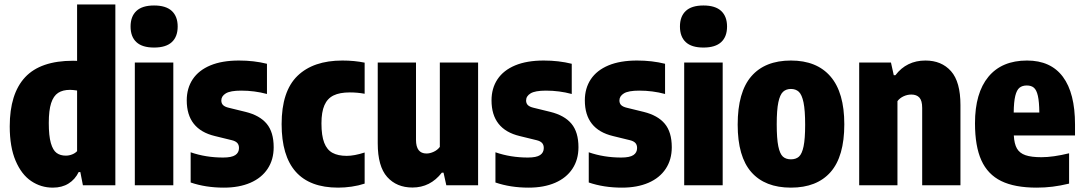

<svg xmlns="http://www.w3.org/2000/svg" viewBox="-20 -828 4842 858"><path d="M23.5 -263.5Q23.5 -409 92.2 -482.8Q161 -556.5 306.5 -556.5Q318.5 -556.5 324.5 -556V-808H495.5V0H350.5L339 -59H331.5Q315.5 -26 286.2 -7.8Q257 10.5 216 10.5Q163 10.5 119.5 -18.8Q76 -48 49.8 -109.5Q23.5 -171 23.5 -263.5ZM324.5 -152.5V-423.5Q304.5 -426.5 293 -426.5Q260.5 -426.5 239.8 -413Q219 -399.5 208.5 -367.2Q198 -335 198 -278.5Q198 -221 207.2 -188.8Q216.5 -156.5 233 -144.5Q249.5 -132.5 274 -132.5Q288.5 -132.5 302 -137.8Q315.5 -143 324.5 -152.5Z M582.5 0V-548.5H754.5V0ZM563.5 -709.5Q563.5 -754.5 589.5 -779Q615.5 -803.5 668.5 -803.5Q721.5 -803.5 747.8 -779Q774 -754.5 774 -709.5Q774 -664 747.8 -639.8Q721.5 -615.5 668.5 -615.5Q615.5 -615.5 589.5 -639.8Q563.5 -664 563.5 -709.5Z M832 -12.5V-147.5Q899.5 -124 977 -124Q1015 -124 1031.5 -135Q1048 -146 1048 -166.5Q1048 -181 1040.2 -189.2Q1032.5 -197.5 1016 -201.5L940.5 -220Q814.5 -250 814.5 -379.5Q814.5 -433.5 841.2 -473.8Q868 -514 920.2 -535.8Q972.5 -557.5 1048 -557.5Q1115 -557.5 1173 -543V-408Q1117.5 -423 1057.5 -423Q1009.5 -423 989.2 -410.8Q969 -398.5 969 -379Q969 -366 977 -358.2Q985 -350.5 1002 -346.5L1077.5 -328Q1140.5 -312.5 1171.8 -275Q1203 -237.5 1203 -170Q1203 -114.5 1176 -73.8Q1149 -33 1098.8 -11.2Q1048.5 10.5 980.5 10.5Q899 10.5 832 -12.5Z M1238.5 -273.5Q1238.5 -420 1309.2 -488.8Q1380 -557.5 1510 -557.5Q1563.5 -557.5 1609.5 -548V-409Q1577.5 -415 1543 -415Q1498 -415 1470.5 -401.5Q1443 -388 1429.8 -357.8Q1416.5 -327.5 1416.5 -276.5Q1416.5 -222 1428.8 -190.2Q1441 -158.5 1465.8 -145Q1490.5 -131.5 1529.5 -131.5Q1563 -131.5 1609.5 -146.5V-7.5Q1582.5 1.5 1551.5 6Q1520.5 10.5 1491 10.5Q1238.5 10.5 1238.5 -273.5Z M1668 -187.5V-548.5H1839V-203Q1839 -142 1886 -142Q1901.5 -142 1918.2 -149.8Q1935 -157.5 1945.5 -171.5V-548.5H2116.5V0H1974.5L1962 -56.5H1954.5Q1903 10 1823 10Q1752.5 10 1710.2 -37.2Q1668 -84.5 1668 -187.5Z M2194 -12.5V-147.5Q2261.5 -124 2339 -124Q2377 -124 2393.5 -135Q2410 -146 2410 -166.5Q2410 -181 2402.2 -189.2Q2394.5 -197.5 2378 -201.5L2302.5 -220Q2176.5 -250 2176.5 -379.5Q2176.5 -433.5 2203.2 -473.8Q2230 -514 2282.2 -535.8Q2334.5 -557.5 2410 -557.5Q2477 -557.5 2535 -543V-408Q2479.5 -423 2419.5 -423Q2371.5 -423 2351.2 -410.8Q2331 -398.5 2331 -379Q2331 -366 2339 -358.2Q2347 -350.5 2364 -346.5L2439.5 -328Q2502.5 -312.5 2533.8 -275Q2565 -237.5 2565 -170Q2565 -114.5 2538 -73.8Q2511 -33 2460.8 -11.2Q2410.5 10.5 2342.5 10.5Q2261 10.5 2194 -12.5Z M2611 -12.5V-147.5Q2678.5 -124 2756 -124Q2794 -124 2810.5 -135Q2827 -146 2827 -166.5Q2827 -181 2819.2 -189.2Q2811.5 -197.5 2795 -201.5L2719.5 -220Q2593.5 -250 2593.5 -379.5Q2593.5 -433.5 2620.2 -473.8Q2647 -514 2699.2 -535.8Q2751.5 -557.5 2827 -557.5Q2894 -557.5 2952 -543V-408Q2896.5 -423 2836.5 -423Q2788.5 -423 2768.2 -410.8Q2748 -398.5 2748 -379Q2748 -366 2756 -358.2Q2764 -350.5 2781 -346.5L2856.5 -328Q2919.5 -312.5 2950.8 -275Q2982 -237.5 2982 -170Q2982 -114.5 2955 -73.8Q2928 -33 2877.8 -11.2Q2827.5 10.5 2759.5 10.5Q2678 10.5 2611 -12.5Z M3037.5 0V-548.5H3209.5V0ZM3018.5 -709.5Q3018.5 -754.5 3044.5 -779Q3070.5 -803.5 3123.5 -803.5Q3176.5 -803.5 3202.8 -779Q3229 -754.5 3229 -709.5Q3229 -664 3202.8 -639.8Q3176.5 -615.5 3123.5 -615.5Q3070.5 -615.5 3044.5 -639.8Q3018.5 -664 3018.5 -709.5Z M3276.5 -271Q3276.5 -416.5 3337.5 -487Q3398.5 -557.5 3514.5 -557.5Q3630 -557.5 3691.5 -486Q3753 -414.5 3753 -272.5Q3753 -129 3691.8 -59.2Q3630.5 10.5 3514.5 10.5Q3398.5 10.5 3337.5 -58.8Q3276.5 -128 3276.5 -271ZM3578 -270.5Q3578 -335 3570.8 -370Q3563.5 -405 3549.8 -417.8Q3536 -430.5 3514.5 -430.5Q3493 -430.5 3479.2 -417.8Q3465.5 -405 3458.2 -370.8Q3451 -336.5 3451 -273Q3451 -208.5 3458 -174.5Q3465 -140.5 3478.5 -128.2Q3492 -116 3514.5 -116Q3537 -116 3550.5 -128.2Q3564 -140.5 3571 -174Q3578 -207.5 3578 -270.5Z M3819.5 -548.5H3961.5L3974 -492H3981.5Q4006 -524.5 4039.8 -541Q4073.5 -557.5 4115.5 -557.5Q4187.5 -557.5 4229.8 -510Q4272 -462.5 4272 -358.5V0H4101V-345.5Q4101 -378.5 4088.5 -392Q4076 -405.5 4052.5 -405.5Q4035 -405.5 4018 -397.8Q4001 -390 3990.5 -376V0H3819.5Z M4784 -222.5H4510.5Q4512.5 -185 4524.5 -164.2Q4536.5 -143.5 4562.5 -134.5Q4588.5 -125.5 4634 -125.5Q4686 -125.5 4757.5 -143V-7.5Q4718 2 4683.8 6.2Q4649.5 10.5 4612.5 10.5Q4514.5 10.5 4454.2 -19Q4394 -48.5 4365.5 -111.5Q4337 -174.5 4337 -277Q4337 -412.5 4397 -485Q4457 -557.5 4569.5 -557.5Q4675.5 -557.5 4729.8 -484.8Q4784 -412 4784 -271.5ZM4510 -325H4624.5Q4624 -373.5 4618 -399.8Q4612 -426 4600.2 -436Q4588.5 -446 4568.5 -446Q4548.5 -446 4536 -436Q4523.5 -426 4517 -399.5Q4510.5 -373 4510 -325Z"/></svg>

Font: Encode Sans Condensed ExtraBold
Style: Regular
Weight: 800
Width: 3
Designer: Multiple Designers
Foundry: Impallari Type
Version: Version 2.000